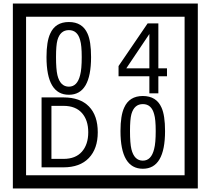

<svg xmlns="http://www.w3.org/2000/svg" viewBox="-20 -980 1195 1090"><path d="M1103 90H53V-960H1103ZM1028 15V-885H128V15ZM497 -656Q497 -442 371 -442Q244 -442 244 -656Q244 -744 265 -789Q294 -855 371 -855Q448 -855 477 -789Q497 -745 497 -656ZM444 -656Q444 -723 435 -752Q420 -809 371 -809Q322 -809 306 -752Q298 -723 298 -656Q298 -587 306 -553Q322 -488 371 -488Q419 -488 435 -554Q444 -587 444 -656ZM928 -547H879V-450H828V-547H653V-605L818 -847H879V-592H928ZM828 -592V-787L697 -592ZM535 -229Q535 -136 484.5 -83Q434 -30 340 -30H216V-427H340Q435 -427 485 -375.5Q535 -324 535 -229ZM481 -229Q481 -298 445 -338.5Q409 -379 341 -379H272V-78H341Q409 -78 445 -119Q481 -160 481 -229ZM917 -236Q917 -22 791 -22Q664 -22 664 -236Q664 -324 685 -369Q714 -435 791 -435Q868 -435 897 -369Q917 -325 917 -236ZM864 -236Q864 -303 855 -332Q840 -389 791 -389Q742 -389 726 -332Q718 -303 718 -236Q718 -167 726 -133Q742 -68 791 -68Q839 -68 855 -134Q864 -167 864 -236Z"/></svg>

Font: Unicode BMP Fallback SIL
Style: Regular
Weight: 400
Foundry: NRSI, SIL International
Version: Version 5.1 Based on Unicode 5.1